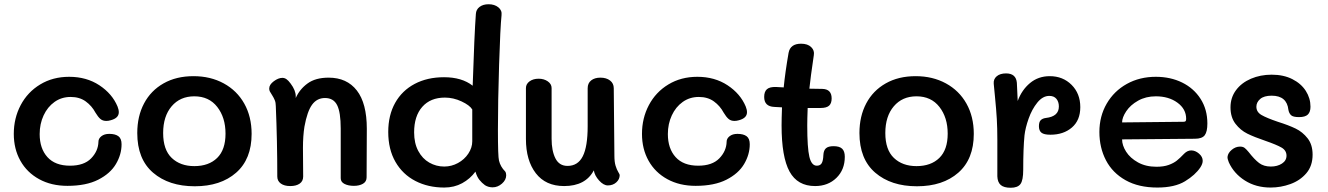

<svg xmlns="http://www.w3.org/2000/svg" viewBox="-20 -876 6258 905"><path d="M45 -245Q45 -319 77.5 -380.5Q110 -442 169.5 -478Q229 -514 306 -514Q388 -514 448.5 -474Q509 -434 534 -374Q540 -359 540 -347Q540 -319 501 -309Q491 -306 481 -306Q464 -306 453 -315.5Q442 -325 430 -345Q413 -377 384 -398Q355 -419 313 -419Q270 -419 237 -395.5Q204 -372 185.5 -332Q167 -292 167 -244Q167 -176 203.5 -135.5Q240 -95 310 -95Q376 -95 409.5 -129.5Q443 -164 444 -208Q444 -223 458 -234Q472 -245 495 -245Q523 -245 538 -234Q553 -223 553 -196Q553 -148 526.5 -103Q500 -58 443 -29Q386 0 298 0Q222 0 164.5 -31.5Q107 -63 76 -118.5Q45 -174 45 -245Z M627 -249Q627 -328 659 -388.5Q691 -449 751 -483Q811 -517 892 -517Q972 -517 1034.5 -483Q1097 -449 1131.5 -387.5Q1166 -326 1166 -245Q1166 -126 1093 -62Q1020 2 898 2Q776 2 701.5 -62Q627 -126 627 -249ZM1043 -246Q1043 -322 1004 -372Q965 -422 896 -422Q829 -422 789 -375Q749 -328 749 -249Q749 -170 789.5 -131.5Q830 -93 896 -93Q964 -93 1003.5 -131.5Q1043 -170 1043 -246Z M1709 -269 1708 -40Q1708 -20 1691 -10Q1674 0 1648 0Q1622 0 1604 -9Q1586 -18 1586 -36V-270Q1586 -347 1569 -380.5Q1552 -414 1512 -414Q1474 -414 1451 -382.5Q1428 -351 1415 -279Q1408 -235 1408 -179L1409 -44Q1409 -22 1392.5 -10.5Q1376 1 1348 1Q1320 1 1303.5 -11Q1287 -23 1287 -44Q1287 -212 1280 -376Q1280 -392 1275 -404Q1270 -416 1263.5 -426Q1257 -436 1255 -440Q1249 -448 1249 -459Q1249 -477 1270.5 -493Q1292 -509 1311 -509Q1321 -509 1330 -503Q1339 -497 1350 -482Q1374 -450 1374 -422V-414Q1392 -455 1429.5 -482.5Q1467 -510 1529 -510Q1615 -510 1662 -449.5Q1709 -389 1709 -269Z M1810 -254Q1810 -333 1842.5 -391Q1875 -449 1934.5 -480.5Q1994 -512 2073 -512Q2157 -512 2208 -472Q2216 -716 2223 -810Q2224 -831 2240.5 -843.5Q2257 -856 2283 -856Q2311 -856 2329 -841.5Q2347 -827 2344 -804Q2338 -745 2332.5 -571Q2327 -397 2327 -264Q2327 -138 2332 -119Q2339 -90 2361 -68Q2366 -61 2366 -50Q2366 -28 2346 -10.5Q2326 7 2302 7Q2282 7 2266 -3Q2251 -14 2239.5 -28.5Q2228 -43 2221 -67Q2196 -33 2158.5 -12.5Q2121 8 2074 8Q1998 8 1938 -23Q1878 -54 1844 -113Q1810 -172 1810 -254ZM2206 -210V-360Q2194 -380 2155.5 -398Q2117 -416 2077 -416Q2009 -416 1970.5 -372.5Q1932 -329 1932 -252Q1932 -201 1951.5 -164.5Q1971 -128 2003.5 -109.5Q2036 -91 2074 -91Q2108 -91 2138.5 -107.5Q2169 -124 2187.5 -152Q2206 -180 2206 -210Z M2901 -51Q2901 -31 2885 -16.5Q2869 -2 2845 -2Q2825 -2 2804 -25Q2783 -48 2779 -73Q2740 1 2639 1Q2552 1 2505.5 -59.5Q2459 -120 2459 -221V-461Q2459 -480 2476 -492.5Q2493 -505 2519 -505Q2544 -505 2562 -492.5Q2580 -480 2580 -461V-222Q2580 -165 2598 -129.5Q2616 -94 2655 -94Q2704 -94 2727 -139.5Q2750 -185 2750 -281V-460Q2750 -484 2766.5 -497Q2783 -510 2810 -510Q2838 -510 2855.5 -496.5Q2873 -483 2873 -460L2876 -142Q2876 -113 2881.5 -95Q2887 -77 2894 -65.5Q2901 -54 2901 -51Z M3006 -245Q3006 -319 3038.5 -380.5Q3071 -442 3130.5 -478Q3190 -514 3267 -514Q3349 -514 3409.5 -474Q3470 -434 3495 -374Q3501 -359 3501 -347Q3501 -319 3462 -309Q3452 -306 3442 -306Q3425 -306 3414 -315.5Q3403 -325 3391 -345Q3374 -377 3345 -398Q3316 -419 3274 -419Q3231 -419 3198 -395.5Q3165 -372 3146.5 -332Q3128 -292 3128 -244Q3128 -176 3164.5 -135.5Q3201 -95 3271 -95Q3337 -95 3370.5 -129.5Q3404 -164 3405 -208Q3405 -223 3419 -234Q3433 -245 3456 -245Q3484 -245 3499 -234Q3514 -223 3514 -196Q3514 -148 3487.5 -103Q3461 -58 3404 -29Q3347 0 3259 0Q3183 0 3125.5 -31.5Q3068 -63 3037 -118.5Q3006 -174 3006 -245Z M3962 -137Q3962 -76 3922.5 -37.5Q3883 1 3822 1Q3739 1 3701.5 -67.5Q3664 -136 3664 -285Q3664 -316 3666 -370L3630 -372Q3582 -374 3582 -419Q3582 -444 3595 -455.5Q3608 -467 3638 -466L3674 -464Q3681 -535 3697 -627Q3705 -670 3756 -670Q3787 -670 3803.5 -654Q3820 -638 3816 -616Q3800 -508 3795 -458L3856 -457Q3900 -456 3900 -412Q3900 -389 3888 -378Q3876 -367 3847 -367H3787Q3785 -315 3785 -285Q3785 -179 3795 -137Q3805 -95 3830 -95Q3846 -95 3853 -106.5Q3860 -118 3861 -145Q3862 -167 3873 -177Q3884 -187 3909 -187Q3937 -187 3949.5 -175Q3962 -163 3962 -137Z M4031 -249Q4031 -328 4063 -388.5Q4095 -449 4155 -483Q4215 -517 4296 -517Q4376 -517 4438.5 -483Q4501 -449 4535.5 -387.5Q4570 -326 4570 -245Q4570 -126 4497 -62Q4424 2 4302 2Q4180 2 4105.5 -62Q4031 -126 4031 -249ZM4447 -246Q4447 -322 4408 -372Q4369 -422 4300 -422Q4233 -422 4193 -375Q4153 -328 4153 -249Q4153 -170 4193.5 -131.5Q4234 -93 4300 -93Q4368 -93 4407.5 -131.5Q4447 -170 4447 -246Z M5072 -371Q5072 -309 5032.5 -275Q4993 -241 4931 -241Q4901 -241 4889 -250.5Q4877 -260 4877 -281Q4877 -301 4885.5 -309.5Q4894 -318 4910 -320Q4971 -327 4971 -374Q4971 -396 4959.5 -410Q4948 -424 4926 -424Q4895 -424 4869.5 -392.5Q4844 -361 4828.5 -317Q4813 -273 4809 -238Q4803 -177 4803 -76Q4803 -26 4790 -8.5Q4777 9 4744 9Q4712 9 4697 -4Q4682 -17 4681 -45V-217Q4681 -272 4678.5 -315Q4676 -358 4670 -419L4664 -481Q4662 -503 4678 -516.5Q4694 -530 4722 -530Q4769 -530 4773 -486Q4775 -451 4777 -400Q4796 -452 4835 -484.5Q4874 -517 4928 -517Q4990 -517 5031 -476Q5072 -435 5072 -371Z M5162 -254Q5162 -328 5196.5 -387.5Q5231 -447 5291.5 -480.5Q5352 -514 5428 -514Q5497 -514 5552 -487Q5607 -460 5639 -410Q5671 -360 5671 -294Q5671 -255 5658.5 -238.5Q5646 -222 5612 -222L5269 -219Q5269 -191 5288 -161Q5307 -131 5344 -110.5Q5381 -90 5431 -90Q5465 -90 5488.5 -98.5Q5512 -107 5527 -119Q5542 -131 5562 -152Q5577 -167 5595 -167Q5614 -167 5631.5 -152Q5649 -137 5649 -118Q5649 -104 5638 -87Q5614 -51 5565.5 -21.5Q5517 8 5435 8Q5347 8 5285.5 -26.5Q5224 -61 5193 -120.5Q5162 -180 5162 -254ZM5558 -302Q5566 -302 5568.5 -305Q5571 -308 5571 -316Q5571 -362 5530 -392Q5489 -422 5428 -422Q5381 -422 5344.5 -401.5Q5308 -381 5288.5 -351.5Q5269 -322 5269 -299Z M5772 -111Q5765 -128 5766 -137Q5768 -155 5786 -170Q5804 -185 5825 -185Q5839 -185 5847 -178.5Q5855 -172 5865 -160Q5893 -124 5915 -107.5Q5937 -91 5970 -91Q6001 -91 6022.5 -105Q6044 -119 6044 -142Q6044 -167 6020.5 -180.5Q5997 -194 5945 -212Q5892 -230 5859.5 -246Q5827 -262 5803.5 -292.5Q5780 -323 5780 -370Q5780 -416 5806 -451Q5832 -486 5876.5 -505Q5921 -524 5974 -524Q6030 -524 6071.5 -503Q6113 -482 6135 -447.5Q6157 -413 6157 -373Q6157 -348 6144.5 -336Q6132 -324 6103 -324Q6075 -324 6065.5 -333Q6056 -342 6053 -358Q6046 -425 5974 -425Q5938 -425 5920 -409.5Q5902 -394 5902 -373Q5902 -348 5926 -334Q5950 -320 6003 -302Q6054 -286 6087 -270Q6120 -254 6143.5 -224Q6167 -194 6167 -147Q6167 -94 6137.5 -59.5Q6108 -25 6062.5 -8.5Q6017 8 5969 8Q5900 8 5848 -25Q5796 -58 5772 -111Z"/></svg>

Font: Mali SemiBold
Style: Regular
Weight: 600
Designer: Kitiyaporn Chalermlarp | Katatrad Aksorn Co.,Ltd.
Foundry: Cadson Demak Co.,Ltd.
Version: Version 1.000; ttfautohint (v1.6)